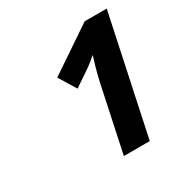

<svg xmlns="http://www.w3.org/2000/svg" viewBox="-111 -930 576 603"><g transform="rotate(-30 177.5 -629.0)"><path d="M221 -655 170 -415H264L355 -843H275L112 -733L150 -671L209 -711C219 -718 233 -729 244 -739C237 -717 228 -686 221 -655Z"/></g></svg>

Font: Noto Sans SemiCondensed SemiBold
Style: Italic
Weight: 600
Width: 4
Italic angle: -12°
Designer: Monotype Design Team
Foundry: Monotype Imaging Inc.
Version: Version 2.013